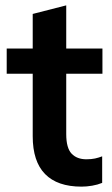

<svg xmlns="http://www.w3.org/2000/svg" viewBox="-20 -686 419 716"><path d="M284 10Q194 10 148 -37Q102 -84 102 -178V-411H5V-505H102V-634L227 -666V-505H362V-411H227V-186Q227 -134 247 -113Q267 -92 302 -92Q321 -92 334.5 -95Q348 -98 361 -103V-4Q344 3 323.5 6.5Q303 10 284 10Z"/></svg>

Font: Mulish ExtraLight
Style: Regular
Weight: 200
Designer: Vernon Adams
Foundry: Vernon Adams
Version: Version 3.603